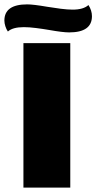

<svg xmlns="http://www.w3.org/2000/svg" viewBox="-57 -857 440 877"><path d="M50 -660H264V0H50ZM363 -783Q363 -709 259 -709Q230 -709 168 -720Q139 -725 107.5 -729Q76 -733 52 -733Q1 -733 -21 -713Q-28 -723 -32.5 -737Q-37 -751 -37 -763Q-37 -837 67 -837Q95 -837 159 -826Q189 -821 220.5 -817Q252 -813 275 -813Q324 -813 347 -834Q363 -809 363 -783Z"/></svg>

Font: Sansita ExtraBold
Style: Regular
Weight: 800
Designer: Pablo Cosgaya
Foundry: Omnibus-Type
Version: Version 1.006